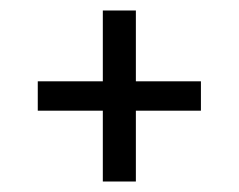

<svg xmlns="http://www.w3.org/2000/svg" viewBox="-20 -538 455 366"><path d="M363 -383H239V-518H176V-383H52V-327H176V-192H239V-327H363Z"/></svg>

Font: FIGSv2-sans-serif
Style: Regular
Weight: 400
Designer: Matt McInerney, Pablo Impallari, Rodrigo Fuenzalida,Mirko Velimirovic
Foundry: Matt McInerney, Pablo Impallari, Rodrigo Fuenzalida
Version: Version 4.021;hotconv 1.0.109;makeotfexe 2.5.65596